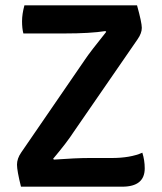

<svg xmlns="http://www.w3.org/2000/svg" viewBox="-20 -703 609 723"><path d="M60 -129 301 -480Q319 -507 380 -583L377 -586Q320 -577 222 -577H68Q63 -596 63 -623Q63 -650 72 -683H496Q514 -618 514 -598Q514 -578 498 -555L258 -207Q233 -168 180 -105L183 -102Q267 -108 315 -108H400Q471 -108 516 -128Q525 -99 525 -69Q525 0 440 0H59Q44 -60 44 -83Q44 -106 60 -129Z"/></svg>

Font: Signika Negative
Style: Semibold
Weight: 600
Designer: Anna Giedrys
Foundry: Anna Giedrys
Version: Version 1.001